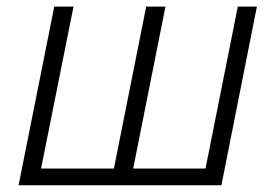

<svg xmlns="http://www.w3.org/2000/svg" viewBox="-20 -548 784 568"><path d="M635 0H35L140.5 -528.5H197.5L101.5 -49.5H317L412.5 -528.5H469.5L374 -49.5H588L683.5 -528.5H740Z"/></svg>

Font: Roberto Sans Light
Style: Italic
Weight: 300
Italic angle: -11°
Designer: Google
Version: Version 1.00;June 11, 2020;FontCreator 12.0.0.2522 64-bit; t